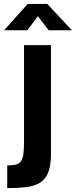

<svg xmlns="http://www.w3.org/2000/svg" viewBox="-20 -914 388 983"><path d="M17 49V-67Q43 -67 60 -71Q77 -75 86.5 -87.5Q96 -100 99.5 -124.5Q103 -149 103 -189V-683H241V-127Q241 -67 227 -31.5Q213 4 184.5 21.5Q156 39 114.5 44Q73 49 17 49ZM1 -759 122 -894H222L348 -759H229L174 -831L120 -759Z"/></svg>

Font: Cairo Play
Style: Bold
Weight: 700
Version: Version 3.119